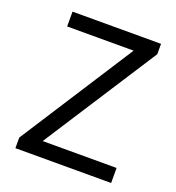

<svg xmlns="http://www.w3.org/2000/svg" viewBox="-122 -754 782 852"><g transform="rotate(20 269.5 -328.0)"><path d="M45 0V-50L390 -586H76V-656H494V-607L148 -71H497V0Z"/></g></svg>

Font: SourceSansPro
Style: Book
Weight: 400
Designer: Paul D. Hunt
Foundry: Adobe Systems Incorporated
Version: Version 2.021;PS 2.000;hotconv 1.0.86;makeotf.lib2.5.63406